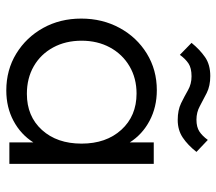

<svg xmlns="http://www.w3.org/2000/svg" viewBox="-60 -634 704 625"><g transform="rotate(90 292.5 -322.0)"><path d="M275 10Q208 10 155 -22.5Q102 -55 71.5 -110Q41 -165 41 -234Q41 -303 71.5 -359Q102 -415 155 -447.5Q208 -480 274 -480Q329 -480 373.5 -456.5Q418 -433 444 -392V-470H514V0H444V-78Q418 -37 374 -13.5Q330 10 275 10ZM286 -57Q359 -57 403.5 -106Q448 -155 448 -235Q448 -315 403 -364.5Q358 -414 285 -414Q235 -414 196 -391Q157 -368 135 -327.5Q113 -287 113 -235Q113 -183 135 -142.5Q157 -102 196 -79.5Q235 -57 286 -57ZM371 -548Q339 -548 316.5 -559Q294 -570 274 -581.5Q254 -593 229 -593Q202 -593 187 -583Q172 -573 159 -555L120 -593Q142 -620 166.5 -637Q191 -654 228 -654Q260 -654 283 -642.5Q306 -631 326 -620Q346 -609 370 -609Q394 -609 408.5 -618.5Q423 -628 436 -646L475 -609Q453 -581 428.5 -564.5Q404 -548 371 -548Z"/></g></svg>

Font: Outfit Light
Style: Regular
Weight: 300
Designer: Rodrigo Fuenzalida
Foundry: fragTYPE
Version: Version 1.100; ttfautohint (v1.8.4.7-5d5b)